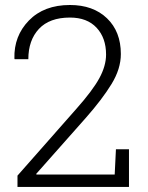

<svg xmlns="http://www.w3.org/2000/svg" viewBox="-20 -741 585 761"><path d="M49.3 0V-44.9L282.2 -309.1Q347.2 -382.3 373.8 -431.2Q400.4 -480 400.4 -524.9Q400.4 -590.8 362.8 -631.1Q325.2 -671.4 257.3 -671.4Q176.3 -671.4 134.3 -626.5Q92.3 -581.5 92.3 -506.3H38.1L37.1 -509.3Q34.7 -598.1 94.5 -659.7Q154.3 -721.2 257.3 -721.2Q349.1 -721.2 404.1 -668.5Q459 -615.7 459 -526.9Q459 -468.3 422.1 -408Q385.3 -347.7 319.8 -273.4L123.5 -51.8L124.5 -49.3H434.6L439.5 -149.4H491.2V0Z"/></svg>

Font: TypoPRO Roboto Slab
Style: Light
Weight: 300
Designer: Google
Version: Version 1.100263; 2013; ttfautohint (v0.94.20-1c74) -l 8 -r 